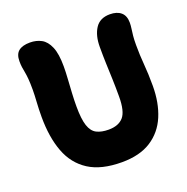

<svg xmlns="http://www.w3.org/2000/svg" viewBox="-130 -837 948 972"><g transform="rotate(-20 344.5 -351.5)"><path d="M365 13Q254 13 187 -30Q120 -73 90 -152.5Q60 -232 60 -342Q60 -383 62.5 -421Q65 -459 65 -486Q65 -523 63 -545.5Q61 -568 58 -583.5Q55 -599 53 -612.5Q51 -626 51 -645Q51 -683 72 -699.5Q93 -716 133 -716Q167 -716 194 -701.5Q221 -687 237 -649.5Q253 -612 253 -544Q253 -514 250.5 -476.5Q248 -439 246 -401.5Q244 -364 244 -332Q244 -263 256 -227Q268 -191 293.5 -178Q319 -165 358 -165Q411 -165 437.5 -195Q464 -225 464 -305Q464 -359 462.5 -400.5Q461 -442 459.5 -482.5Q458 -523 458 -574Q458 -635 483 -673.5Q508 -712 562 -712Q600 -712 621.5 -693.5Q643 -675 643 -638Q643 -622 640.5 -605.5Q638 -589 636 -569Q634 -549 634 -520Q634 -466 638.5 -413.5Q643 -361 643 -298Q643 -206 613.5 -136Q584 -66 522.5 -26.5Q461 13 365 13Z"/></g></svg>

Font: Shantell Sans Light ExtraBold
Style: Regular
Weight: 800
Version: Version 1.011;[c5ecc13dd]